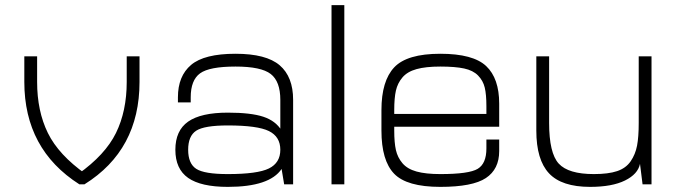

<svg xmlns="http://www.w3.org/2000/svg" viewBox="-20 -720 2640 750"><path d="M290 0 315 -40Q209 -115 167 -200.5Q125 -286 125 -400V-500H75V-400Q75 -137 290 0ZM310 0Q525 -134 525 -400V-500H475V-400Q475 -286 433 -200.5Q391 -115 285 -40L290 0Z M675 -340V-320H725V-340Q725 -407 761.5 -433.5Q798 -460 900 -460Q1000 -460 1037.5 -431Q1075 -402 1075 -330V-220L1125 -250V-330Q1125 -420 1072.5 -465Q1020 -510 900 -510Q778 -510 726.5 -466.5Q675 -423 675 -340ZM1125 -250H1075V-95L1080 -60L1090 0H1125ZM870 10Q1033 10 1080 -60L1075 -135Q1075 -84 1030.5 -62Q986 -40 870 -40Q778 -40 746.5 -60.5Q715 -81 715 -135Q715 -189 746.5 -209.5Q778 -230 870 -230Q986 -230 1030.5 -208Q1075 -186 1075 -135L1080 -210Q1057 -248 1008.5 -264Q960 -280 870 -280Q765 -280 715 -245Q665 -210 665 -135Q665 -60 715 -25Q765 10 870 10Z M1275 0H1325V-700H1275Z M1700 -510Q1570 -510 1520 -457Q1470 -404 1470 -290V-250H1520V-290Q1520 -337 1526.5 -366Q1533 -395 1552 -417.5Q1571 -440 1607 -450Q1643 -460 1700 -460Q1758 -460 1793 -452.5Q1828 -445 1847.5 -425Q1867 -405 1873.5 -378Q1880 -351 1880 -305V-225H1930V-315Q1930 -414 1879 -462Q1828 -510 1700 -510ZM1700 -40Q1643 -40 1607 -50Q1571 -60 1552 -82.5Q1533 -105 1526.5 -134Q1520 -163 1520 -210V-250H1470V-210Q1470 -93 1519.5 -41.5Q1569 10 1700 10Q1826 10 1878 -24.5Q1930 -59 1930 -130V-175H1880V-140Q1880 -81 1846 -60.5Q1812 -40 1700 -40ZM1500 -225H1930V-275H1500Z M2525 -500H2475V-120L2480 -80L2490 0H2525ZM2480 -80 2475 -120V-240Q2475 -185 2468.5 -151Q2462 -117 2443.5 -90Q2425 -63 2390.5 -51.5Q2356 -40 2300 -40Q2200 -40 2162.5 -81Q2125 -122 2125 -240V-500H2075V-210Q2075 -96 2124.5 -43Q2174 10 2285 10Q2371 10 2421.5 -15Q2472 -40 2480 -80Z"/></svg>

Font: Millimetre
Style: Light
Weight: 200
Designer: Jérémy Landes
Version: Version 1.0